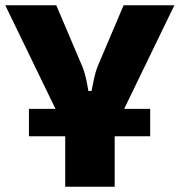

<svg xmlns="http://www.w3.org/2000/svg" viewBox="-24 -710 683 730"><path d="M639 -690H446L347 -457C336 -429 330 -394 324 -364H312C307 -394 301 -428 289 -457L190 -690H-4L187 -296H86V-192H224V0H412V-192H547V-296H448Z"/></svg>

Font: Exo 2 Extra Bold
Style: Regular
Weight: 800
Designer: Natanael Gama
Version: Version 1.001;PS 001.001;hotconv 1.0.88;makeotf.lib2.5.64775